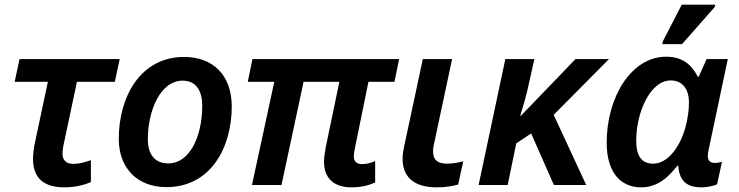

<svg xmlns="http://www.w3.org/2000/svg" viewBox="-20 -796 3181 826"><path d="M258 10C303 10 346 -1 371 -13V-107C342 -97 321 -91 295 -91C265 -91 249 -107 249 -134C249 -146 251 -163 255 -180L311 -444H474L495 -542H64L43 -444H186L130 -181C125 -157 122 -131 122 -113C122 -21 178 10 258 10Z M696 9C887 9 977 -162 977 -338C977 -471 898 -551 772 -551C585 -551 491 -381 491 -199C491 -70 573 9 696 9ZM705 -93C647 -93 616 -130 616 -198C616 -316 668 -449 766 -449C828 -449 850 -399 850 -342C850 -202 792 -93 705 -93Z M1492 10C1537 10 1570 0 1594 -11V-103C1576 -95 1558 -90 1537 -90C1515 -90 1502 -101 1502 -124C1502 -132 1504 -146 1507 -159L1565 -444H1677L1697 -542H1066L1046 -444H1160L1064 0H1191L1286 -444H1440L1381 -161C1377 -136 1374 -116 1374 -99C1374 -30 1416 10 1492 10Z M1859 10C1893 10 1928 5 1951 -2L1973 -102C1949 -96 1928 -92 1902 -92C1868 -92 1843 -104 1843 -145C1843 -154 1844 -164 1847 -176L1925 -542H1799L1718 -163C1714 -145 1712 -128 1712 -112C1712 -40 1755 10 1859 10Z M2039 0H2164L2201 -179L2265 -222L2363 0H2502L2362 -302L2600 -542H2456L2221 -298H2218C2228 -330 2242 -376 2251 -417L2279 -542H2154Z M2829 -606H2914L3055 -766L3057 -776H2913L2832 -619ZM2738 10C2814 10 2860 -40 2894 -83H2898C2903 -8 2945 10 2999 10C3020 10 3051 4 3065 -3L3086 -100C3076 -97 3065 -95 3056 -95C3034 -95 3025 -106 3025 -127C3025 -136 3027 -146 3030 -158L3111 -542H3020L2986 -466H2982C2955 -518 2916 -552 2846 -552C2695 -552 2590 -377 2590 -182C2590 -52 2652 10 2738 10ZM2790 -92C2742 -92 2717 -123 2717 -191C2717 -313 2778 -450 2865 -450C2918 -450 2944 -411 2944 -354C2944 -322 2938 -281 2928 -245C2903 -159 2851 -92 2790 -92Z"/></svg>

Font: Noto Sans SemiBold
Style: Italic
Weight: 600
Italic angle: -12°
Designer: Monotype Design Team
Foundry: Monotype Imaging Inc.
Version: Version 2.013